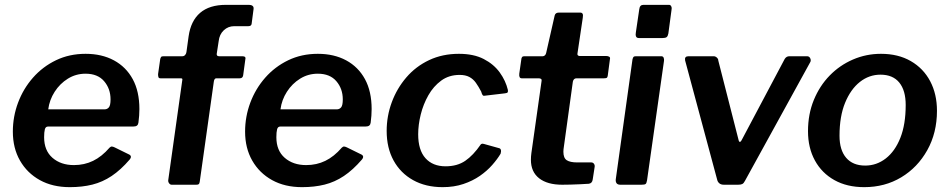

<svg xmlns="http://www.w3.org/2000/svg" viewBox="-20 -762 3919 792"><path d="M268 10Q197 10 144.5 -19Q92 -48 62.5 -99.5Q33 -151 33 -219Q33 -281 54.5 -338.5Q76 -396 116 -441.5Q156 -487 211 -513.5Q266 -540 333 -540Q400 -540 450 -513Q500 -486 527.5 -435.5Q555 -385 555 -312Q555 -299 554 -285Q553 -271 551 -256Q550 -248 545 -244Q540 -240 529 -240H178Q168 -240 165 -228.5Q162 -217 162 -196Q162 -141 196.5 -111Q231 -81 285 -81Q328 -81 364 -98.5Q400 -116 432 -153Q437 -158 442 -157.5Q447 -157 453 -154L510 -126Q527 -119 515 -104Q478 -61 440.5 -36Q403 -11 361 -0.5Q319 10 268 10ZM412 -311Q422 -311 429 -319Q436 -327 436 -352Q436 -396 409.5 -427Q383 -458 333 -458Q293 -458 260 -437.5Q227 -417 205.5 -383.5Q184 -350 179 -311Z M980 -530Q988 -530 991 -526.5Q994 -523 992 -517L983 -451Q981 -439 969 -439H872Q864 -439 862 -425L804 -13Q803 -5 800 -2.5Q797 0 790 0H688Q682 0 677.5 -6Q673 -12 674 -19L732 -432Q734 -439 726 -439H642Q635 -439 633.5 -444Q632 -449 632 -456L641 -519Q643 -525 645 -527.5Q647 -530 656 -530H732Q739 -530 743.5 -535Q748 -540 749 -547L758 -612Q767 -676 805.5 -709Q844 -742 912 -742H1007Q1016 -742 1021.5 -738Q1027 -734 1026 -725L1018 -664Q1017 -654 1004 -654H946Q921 -654 903 -637Q885 -620 882 -592L874 -540Q873 -530 884 -530H980Z M1226 10Q1155 10 1102.5 -19Q1050 -48 1020.5 -99.5Q991 -151 991 -219Q991 -281 1012.5 -338.5Q1034 -396 1074 -441.5Q1114 -487 1169 -513.5Q1224 -540 1291 -540Q1358 -540 1408 -513Q1458 -486 1485.5 -435.5Q1513 -385 1513 -312Q1513 -299 1512 -285Q1511 -271 1509 -256Q1508 -248 1503 -244Q1498 -240 1487 -240H1136Q1126 -240 1123 -228.5Q1120 -217 1120 -196Q1120 -141 1154.5 -111Q1189 -81 1243 -81Q1286 -81 1322 -98.5Q1358 -116 1390 -153Q1395 -158 1400 -157.5Q1405 -157 1411 -154L1468 -126Q1485 -119 1473 -104Q1436 -61 1398.5 -36Q1361 -11 1319 -0.5Q1277 10 1226 10ZM1370 -311Q1380 -311 1387 -319Q1394 -327 1394 -352Q1394 -396 1367.5 -427Q1341 -458 1291 -458Q1251 -458 1218 -437.5Q1185 -417 1163.5 -383.5Q1142 -350 1137 -311Z M1873 -540Q1934 -540 1975.5 -518.5Q2017 -497 2041.5 -463Q2066 -429 2075 -391Q2076 -384 2074 -381Q2072 -378 2063 -377L1978 -367Q1973 -366 1970 -371Q1967 -376 1965 -384Q1954 -405 1943 -420.5Q1932 -436 1916 -444.5Q1900 -453 1876 -453Q1832 -453 1800 -429.5Q1768 -406 1747 -369Q1726 -332 1715.5 -289.5Q1705 -247 1705 -208Q1705 -143 1735 -109.5Q1765 -76 1818 -76Q1866 -76 1899 -98.5Q1932 -121 1963 -166Q1967 -171 1977 -168L2038 -151Q2044 -150 2046 -144Q2048 -138 2045 -128Q2032 -106 2010.5 -81.5Q1989 -57 1959.5 -36.5Q1930 -16 1891.5 -3Q1853 10 1806 10Q1736 10 1684 -19Q1632 -48 1603.5 -100Q1575 -152 1575 -222Q1575 -283 1596 -340Q1617 -397 1656 -442.5Q1695 -488 1750 -514Q1805 -540 1873 -540Z M2299 0Q2238 0 2204 -26.5Q2170 -53 2170 -103Q2170 -110 2170.5 -117Q2171 -124 2172 -131L2214 -428Q2215 -435 2211 -437Q2207 -439 2201 -439H2132Q2120 -439 2122 -458L2131 -521Q2133 -527 2135.5 -528.5Q2138 -530 2145 -530H2219Q2224 -530 2228 -534Q2232 -538 2233 -544L2268 -698Q2271 -710 2285 -710H2374Q2380 -710 2383 -705.5Q2386 -701 2384 -689L2362 -541Q2361 -536 2364 -533.5Q2367 -531 2371 -531H2481Q2488 -531 2493 -528Q2498 -525 2496 -518L2487 -450Q2486 -443 2483 -441Q2480 -439 2471 -439H2358Q2346 -439 2343 -425L2306 -157Q2305 -151 2304.5 -146Q2304 -141 2304 -136Q2304 -110 2318 -101Q2332 -92 2361 -92H2419Q2426 -92 2430 -86.5Q2434 -81 2433 -74L2425 -22Q2423 -6 2409 -4Q2394 -3 2373.5 -2Q2353 -1 2333 -0.5Q2313 0 2299 0Z M2649 -18Q2647 -6 2643 -3Q2639 0 2626 0H2539Q2528 0 2523.5 -6Q2519 -12 2520 -22L2589 -517Q2591 -525 2593.5 -527.5Q2596 -530 2603 -530H2708Q2715 -530 2717.5 -524Q2720 -518 2719 -511ZM2737 -624Q2735 -613 2730 -609Q2725 -605 2712 -605H2616Q2606 -605 2603.5 -612Q2601 -619 2603 -629L2617 -724Q2619 -742 2634 -742H2740Q2746 -742 2749 -735.5Q2752 -729 2750 -721Z M3309 -530Q3318 -530 3322 -522Q3326 -514 3323 -507L3053 -16Q3048 -6 3042 -3Q3036 0 3025 0H2966Q2954 0 2947 -6Q2940 -12 2938 -22L2806 -513Q2803 -530 2820 -530H2924Q2931 -530 2937 -524.5Q2943 -519 2943 -512L3027 -183Q3032 -167 3043 -191L3217 -519Q3224 -530 3236 -530H3309Z M3545 10Q3474 10 3422 -19Q3370 -48 3341.5 -100Q3313 -152 3313 -221Q3313 -291 3337 -349.5Q3361 -408 3402.5 -450.5Q3444 -493 3498.5 -516.5Q3553 -540 3614 -540Q3685 -540 3737 -510Q3789 -480 3817 -427Q3845 -374 3845 -305Q3845 -214 3805 -142.5Q3765 -71 3697.5 -30.5Q3630 10 3545 10ZM3549 -79Q3596 -79 3634 -108.5Q3672 -138 3694 -193.5Q3716 -249 3716 -329Q3716 -389 3689.5 -421.5Q3663 -454 3612 -454Q3565 -454 3527 -424Q3489 -394 3466 -338Q3443 -282 3443 -202Q3443 -143 3470.5 -111Q3498 -79 3549 -79Z"/></svg>

Font: Libre Franklin Thin SemiBold
Style: Italic
Weight: 600
Italic angle: -8°
Version: Version 3.000